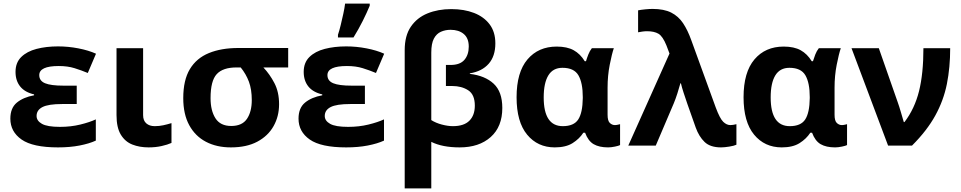

<svg xmlns="http://www.w3.org/2000/svg" viewBox="-20 -816 5384 1076"><path d="M410 -336V-233H328Q251 -233 218 -216Q185 -199 185 -166Q185 -139 215 -122Q245 -105 316 -105Q377 -105 430 -118Q483 -131 517 -147V-28Q480 -11 426 -0.5Q372 10 305 10Q164 10 101 -34Q38 -78 38 -151Q38 -211 74.5 -241Q111 -271 171 -282V-287Q119 -299 93 -331.5Q67 -364 67 -413Q67 -465 99 -496.5Q131 -528 185 -542Q239 -556 305 -556Q362 -556 419 -545Q476 -534 518 -515L472 -407Q436 -422 397.5 -434Q359 -446 309 -446Q200 -446 200 -395Q200 -363 232.5 -349.5Q265 -336 335 -336Z M782 -546V-171Q782 -140 800 -124.5Q818 -109 847 -109Q872 -109 895 -114Q918 -119 941 -126V-15Q919 -5 885.5 2.5Q852 10 813 10Q762 10 721.5 -6Q681 -22 657 -61.5Q633 -101 633 -171V-546Z M1544 -232Q1544 -164 1513 -109Q1482 -54 1422 -22Q1362 10 1274 10Q1194 10 1134 -21.5Q1074 -53 1040.5 -114.5Q1007 -176 1007 -266Q1007 -367 1044 -428.5Q1081 -490 1150.5 -518.5Q1220 -547 1315 -547H1595V-438H1456Q1492 -400 1518 -350Q1544 -300 1544 -232ZM1160 -266Q1160 -196 1187.5 -153Q1215 -110 1276 -110Q1337 -110 1364 -150Q1391 -190 1391 -255Q1391 -315 1375 -358Q1359 -401 1329 -438H1305Q1229 -438 1194.5 -400.5Q1160 -363 1160 -266Z M2025 -336V-233H1943Q1866 -233 1833 -216Q1800 -199 1800 -166Q1800 -139 1830 -122Q1860 -105 1931 -105Q1992 -105 2045 -118Q2098 -131 2132 -147V-28Q2095 -11 2041 -0.5Q1987 10 1920 10Q1779 10 1716 -34Q1653 -78 1653 -151Q1653 -211 1689.5 -241Q1726 -271 1786 -282V-287Q1734 -299 1708 -331.5Q1682 -364 1682 -413Q1682 -465 1714 -496.5Q1746 -528 1800 -542Q1854 -556 1920 -556Q1977 -556 2034 -545Q2091 -534 2133 -515L2087 -407Q2051 -422 2012.5 -434Q1974 -446 1924 -446Q1815 -446 1815 -395Q1815 -363 1847.5 -349.5Q1880 -336 1950 -336ZM1874 -606V-621Q1882 -645 1889.5 -676Q1897 -707 1904 -739Q1911 -771 1914 -796H2052V-784Q2036 -745 2013 -699Q1990 -653 1961 -606Z M2509 -765Q2581 -765 2636.5 -743.5Q2692 -722 2724 -679.5Q2756 -637 2756 -573Q2756 -501 2718.5 -458.5Q2681 -416 2613 -405V-402Q2698 -392 2746.5 -347Q2795 -302 2795 -211Q2795 -106 2730 -48Q2665 10 2556 10Q2459 10 2397 -21V240H2248V-535Q2248 -616 2282.5 -666.5Q2317 -717 2376 -741Q2435 -765 2509 -765ZM2505 -649Q2476 -649 2451 -638Q2426 -627 2411.5 -599.5Q2397 -572 2397 -521V-143Q2422 -127 2456 -118Q2490 -109 2518 -109Q2580 -109 2610.5 -139.5Q2641 -170 2641 -224Q2641 -286 2604 -310Q2567 -334 2514 -334H2479V-452H2505Q2558 -452 2582.5 -480.5Q2607 -509 2607 -555Q2607 -602 2579 -625.5Q2551 -649 2505 -649Z M3089 10Q2993 10 2934 -61.5Q2875 -133 2875 -271Q2875 -411 2936 -483Q2997 -555 3100 -555Q3158 -555 3195 -534.5Q3232 -514 3257 -473H3264Q3269 -490 3277 -510.5Q3285 -531 3297 -546H3420Q3409 -514 3397 -453Q3385 -392 3385 -325V-173Q3385 -139 3397.5 -127Q3410 -115 3426 -115Q3433 -115 3442 -117Q3451 -119 3455 -120V-3Q3448 1 3426.5 5.5Q3405 10 3388 10Q3338 10 3307 -8Q3276 -26 3259 -72H3249Q3227 -38 3189 -14Q3151 10 3089 10ZM3134 -109Q3196 -109 3220.5 -146.5Q3245 -184 3246 -266V-272Q3246 -352 3221.5 -394Q3197 -436 3132 -436Q3079 -436 3053 -393.5Q3027 -351 3027 -270Q3027 -109 3134 -109Z M3501 0 3732 -516 3715 -561Q3694 -613 3670 -627Q3646 -641 3606 -641Q3593 -641 3579.5 -639Q3566 -637 3556 -635V-758Q3570 -761 3594.5 -763.5Q3619 -766 3637 -766Q3701 -766 3741.5 -745.5Q3782 -725 3808 -686Q3834 -647 3854 -591L3991 -214Q4014 -152 4033 -133.5Q4052 -115 4073 -115Q4087 -115 4107 -120V-5Q4095 1 4067.5 5.5Q4040 10 4021 10Q3960 10 3928.5 -20.5Q3897 -51 3879 -101L3832 -234Q3821 -266 3811 -296.5Q3801 -327 3796 -349H3793Q3786 -323 3776 -292Q3766 -261 3756 -237L3655 0Z M4361 10Q4265 10 4206 -61.5Q4147 -133 4147 -271Q4147 -411 4208 -483Q4269 -555 4372 -555Q4430 -555 4467 -534.5Q4504 -514 4529 -473H4536Q4541 -490 4549 -510.5Q4557 -531 4569 -546H4692Q4681 -514 4669 -453Q4657 -392 4657 -325V-173Q4657 -139 4669.5 -127Q4682 -115 4698 -115Q4705 -115 4714 -117Q4723 -119 4727 -120V-3Q4720 1 4698.5 5.5Q4677 10 4660 10Q4610 10 4579 -8Q4548 -26 4531 -72H4521Q4499 -38 4461 -14Q4423 10 4361 10ZM4406 -109Q4468 -109 4492.5 -146.5Q4517 -184 4518 -266V-272Q4518 -352 4493.5 -394Q4469 -436 4404 -436Q4351 -436 4325 -393.5Q4299 -351 4299 -270Q4299 -109 4406 -109Z M4752 -546H4905L5011 -243Q5019 -221 5029 -186.5Q5039 -152 5045 -132H5049Q5106 -207 5130.5 -305.5Q5155 -404 5155 -546H5305Q5305 -438 5286.5 -345.5Q5268 -253 5221.5 -168.5Q5175 -84 5091 0H4957Z"/></svg>

Font: Noto Sans IKEA
Style: Bold
Weight: 600
Designer: Monotype Design Team
Foundry: Monotype Imaging Inc.
Version: Version 2.001